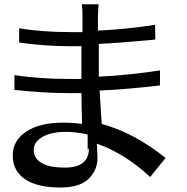

<svg xmlns="http://www.w3.org/2000/svg" viewBox="-20 -791 851 876"><path d="M385.7 -114.3C385.7 -55.7 349.6 -26.4 277.3 -26.4C228.5 -26.4 192.4 -33.2 168.9 -47.9C145.5 -62.5 133.8 -82 133.8 -106.4C133.8 -130.9 146.5 -150.4 172.9 -166C199.2 -181.6 236.3 -189.5 283.2 -189.5C308.6 -189.5 340.8 -185.5 379.9 -177.7C379.9 -168 379.9 -155.3 379.9 -139.6C379.9 -124 379.9 -113.3 379.9 -107.4ZM735.4 -70.3C640.6 -146.5 543.9 -198.2 444.3 -225.6C443.4 -237.3 441.4 -260.7 439.5 -295.9C437.5 -331.1 435.5 -358.4 434.6 -377.9C521.5 -381.8 613.3 -389.6 710 -401.4V-469.7C613.3 -455.1 520.5 -445.3 430.7 -441.4V-590.8C485.4 -592.8 571.3 -599.6 688.5 -610.4L687.5 -677.7C599.6 -664.1 512.7 -655.3 426.8 -651.4C426.8 -661.1 426.8 -671.9 426.8 -684.6C426.8 -697.3 426.8 -705.1 426.8 -707C426.8 -728.5 427.7 -750 429.7 -771.5H353.5C355.5 -755.9 356.4 -736.3 356.4 -712.9V-644.5H304.7C214.8 -644.5 135.7 -650.4 67.4 -662.1V-596.7C145.5 -585.9 223.6 -580.1 302.7 -580.1C325.2 -580.1 341.8 -580.1 351.6 -580.1V-430.7H297.9C205.1 -430.7 121.1 -436.5 45.9 -448.2V-380.9C135.7 -371.1 218.8 -366.2 294.9 -366.2H351.6C351.6 -333 352.5 -286.1 354.5 -225.6C327.1 -229.5 297.9 -231.4 266.6 -231.4C196.3 -231.4 140.6 -217.8 99.6 -190.4C58.6 -163.1 38.1 -127 38.1 -82C38.1 -35.2 56.6 1 93.8 26.4C130.9 51.8 184.6 64.5 254.9 64.5C313.5 64.5 356.4 51.8 383.8 25.4C411.1 -1 424.8 -33.2 424.8 -71.3C424.8 -78.1 423.8 -99.6 421.9 -135.7C507.8 -105.5 588.9 -54.7 665 16.6Z"/></svg>

Font: Gen Shin Gothic P Normal
Style: Regular
Weight: 300
Designer: [Source Han Sans]
Ryoko NISHIZUKA  (kana & ideographs); Paul D. Hunt (Latin, Greek & Cyrillic); Wenlong ZHANG  (bopomofo
Version: Version 1.002.20150607